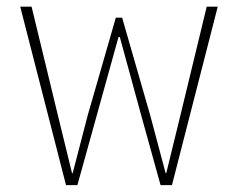

<svg xmlns="http://www.w3.org/2000/svg" viewBox="-20 -541 695 561"><path d="M172.9 0 39.1 -521.5H72.3L147.5 -210.9L190.4 -35.2H192.4L236.3 -204.1L318.4 -489.3H336.9L418.9 -204.1L463.9 -35.2H465.8L508.8 -210.9L584 -521.5H616.2L482.4 0H449.2L395.5 -193.4L330.1 -432.6H326.2L259.8 -193.4L206.1 0Z"/></svg>

Font: Reddit Sans Condensed ExtraLight
Style: Regular
Weight: 250
Version: Version 1.014